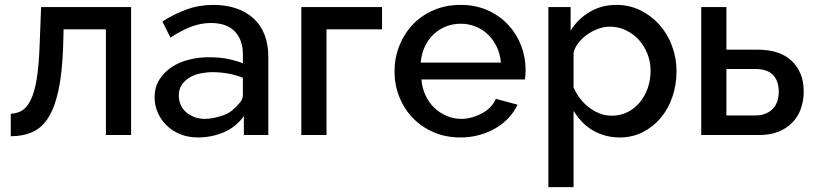

<svg xmlns="http://www.w3.org/2000/svg" viewBox="-20 -552 3330 785"><path d="M24 -87Q50 -88 70 -100Q90 -112 105.5 -143Q121 -174 130 -228.5Q139 -283 142 -367L148 -523H516V0H413V-432H240L238 -357Q234 -252 219 -182.5Q204 -113 178 -71.5Q152 -30 113.5 -12.5Q75 5 24 5Z M977 0V-77Q944 -32 894.5 -11Q845 10 789 10Q751 10 719 -2.5Q687 -15 663.5 -37Q640 -59 626 -89.5Q612 -120 612 -154Q612 -195 631 -225.5Q650 -256 681 -277Q712 -298 752 -308Q792 -318 833 -318Q882 -318 917.5 -310Q953 -302 973 -293V-331Q973 -360 964.5 -383.5Q956 -407 939.5 -424Q923 -441 898.5 -449.5Q874 -458 843 -458Q801 -458 760.5 -442.5Q720 -427 677 -398L644 -464Q690 -494 742 -513Q794 -532 852 -532Q906 -532 948 -517Q990 -502 1019 -474.5Q1048 -447 1062.5 -407.5Q1077 -368 1077 -320V0ZM953 -124Q963 -133 968 -143Q973 -153 973 -162V-234Q944 -246 911.5 -251.5Q879 -257 849 -257Q825 -257 800 -252Q775 -247 755 -235Q735 -223 723 -205Q711 -187 711 -162Q711 -141 719 -123Q727 -105 742 -92.5Q757 -80 776 -73Q795 -66 817 -66Q835 -66 854.5 -70Q874 -74 892.5 -80.5Q911 -87 926.5 -98.5Q942 -110 953 -124Z M1212 0V-523H1542V-432H1315V0Z M1863 10Q1802 10 1752.5 -11.5Q1703 -33 1667.5 -70Q1632 -107 1612.5 -156Q1593 -205 1593 -260Q1593 -315 1612.5 -364.5Q1632 -414 1667.5 -451.5Q1703 -489 1753 -510.5Q1803 -532 1864 -532Q1924 -532 1973.5 -510Q2023 -488 2057.5 -451Q2092 -414 2110.5 -366Q2129 -318 2129 -265Q2129 -253 2128 -243Q2127 -233 2126 -227H1703Q1706 -191 1720 -161.5Q1734 -132 1756 -111Q1778 -90 1806.5 -78Q1835 -66 1866 -66Q1889 -66 1911 -72.5Q1933 -79 1951.5 -89Q1970 -99 1985 -114.5Q2000 -130 2007 -148L2096 -124Q2082 -94 2059.5 -70Q2037 -46 2006.5 -28Q1976 -10 1939.5 0Q1903 10 1863 10ZM2028 -296Q2025 -331 2011 -360.5Q1997 -390 1975 -411Q1953 -432 1924.5 -443.5Q1896 -455 1863 -455Q1831 -455 1802.5 -443.5Q1774 -432 1752 -411Q1730 -390 1716.5 -360.5Q1703 -331 1700 -296Z M2514 10Q2482 10 2453.5 2Q2425 -6 2401 -20.5Q2377 -35 2358 -55.5Q2339 -76 2325 -99V213H2222V-523H2313V-427Q2343 -475 2391.5 -503.5Q2440 -532 2500 -532Q2553 -532 2598 -510Q2643 -488 2676 -451Q2709 -414 2727.5 -364.5Q2746 -315 2746 -262Q2746 -205 2729 -155.5Q2712 -106 2681 -69.5Q2650 -33 2607.5 -11.5Q2565 10 2514 10ZM2481 -79Q2517 -79 2546.5 -94Q2576 -109 2597 -135Q2618 -161 2629 -194Q2640 -227 2640 -262Q2640 -299 2627 -332Q2614 -365 2591.5 -389.5Q2569 -414 2538.5 -428.5Q2508 -443 2473 -443Q2450 -443 2426.5 -434.5Q2403 -426 2382.5 -412Q2362 -398 2346 -378Q2330 -358 2325 -336V-195Q2335 -171 2351.5 -149.5Q2368 -128 2388.5 -112.5Q2409 -97 2432 -88Q2455 -79 2481 -79Z M2847 0V-523H2950V-349H3077Q3170 -349 3218 -302Q3266 -255 3266 -179Q3266 -141 3254.5 -108Q3243 -75 3219.5 -51Q3196 -27 3162.5 -13.5Q3129 0 3084 0ZM2950 -80H3069Q3093 -80 3111.5 -88Q3130 -96 3141.5 -109Q3153 -122 3158.5 -139.5Q3164 -157 3164 -177Q3164 -196 3159 -213Q3154 -230 3143 -243Q3132 -256 3113 -263Q3094 -270 3067 -270H2950Z"/></svg>

Font: Rising Sun Medium
Style: Regular
Weight: 500
Designer: Matt McInerney, Pablo Impallari, Rodrigo Fuenzalida (Raleway font), Stephen Hutchings (Greek), Cristiano Sobral (main ch
Foundry: The Rising Sun Project Authors
Version: Version 4.327; ttfautohint (v1.8.4.7-5d5b-dirty)